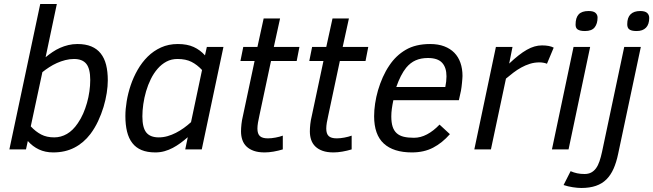

<svg xmlns="http://www.w3.org/2000/svg" viewBox="-20 -747 3266 960"><path d="M109.9 0H26.9L181.2 -727.1H264.2L208 -460.9Q224.6 -474.6 242.7 -486.8Q260.7 -499 280.5 -507.8Q300.3 -516.6 321.8 -521.7Q343.3 -526.9 367.2 -526.9Q407.7 -526.9 436.5 -514.9Q465.3 -502.9 483.6 -479.7Q502 -456.5 510.5 -422.9Q519 -389.2 519 -345.2Q519 -316.4 513.7 -282Q508.3 -247.6 497.6 -211.9Q486.8 -176.3 470.5 -141.4Q454.1 -106.4 432.1 -77.1Q398.4 -32.7 352.1 -8.8Q305.7 15.1 246.1 15.1Q206.1 15.1 174.6 0.2Q143.1 -14.6 119.1 -42ZM133.8 -115.2Q158.2 -88.9 185.8 -74.5Q213.4 -60.1 251 -60.1Q284.7 -60.1 314.7 -77.4Q344.7 -94.7 369.1 -130.9Q384.3 -152.8 395.8 -179Q407.2 -205.1 415 -232.9Q422.9 -260.7 427 -289.8Q431.2 -318.8 431.2 -347.2Q431.2 -403.3 411.6 -427.7Q392.1 -452.1 350.1 -452.1Q328.1 -452.1 306.4 -446.5Q284.7 -440.9 264.6 -431.9Q244.6 -422.9 226.1 -410.9Q207.5 -398.9 191.9 -386.2Z M606.9 -167Q606.9 -201.2 613.5 -241Q620.1 -280.8 633.5 -320.8Q647 -360.8 668.2 -397.9Q689.5 -435.1 718.5 -463.9Q747.6 -492.7 785.2 -509.8Q822.8 -526.9 869.1 -526.9Q916 -526.9 948.5 -512Q981 -497.1 1004.9 -470.2L1014.2 -512.2H1097.2L988.8 0H906.2L918.9 -61Q900.9 -45.4 882.3 -31.7Q863.8 -18.1 844 -7.6Q824.2 2.9 802.5 9Q780.8 15.1 756.8 15.1Q716.3 15.1 687.7 3.2Q659.2 -8.8 641.4 -32Q623.5 -55.2 615.2 -89.1Q606.9 -123 606.9 -167ZM990.2 -397Q965.8 -423.3 937.5 -437.7Q909.2 -452.1 867.2 -452.1Q836.9 -452.1 812.3 -439Q787.6 -425.8 768.1 -403.3Q748.5 -380.9 734.1 -351.6Q719.7 -322.3 710.4 -290.5Q701.2 -258.8 696.5 -226.3Q691.9 -193.8 691.9 -165Q691.9 -108.4 711.7 -84.2Q731.4 -60.1 773.9 -60.1Q795.9 -60.1 817.4 -66.2Q838.9 -72.3 859.4 -82.8Q879.9 -93.3 898.9 -106.9Q918 -120.6 935.1 -136.2Z M1394 0Q1371.6 6.8 1347.7 11Q1323.7 15.1 1303.2 15.1Q1271.5 15.1 1249.3 7.3Q1227.1 -0.5 1212.6 -14.4Q1198.2 -28.3 1191.7 -47.6Q1185.1 -66.9 1185.1 -89.8Q1185.1 -106.4 1187.3 -126.5Q1189.5 -146.5 1194.3 -166L1252.9 -441.9H1182.1L1196.3 -512.2H1267.1L1298.3 -654.8H1380.4L1349.1 -512.2H1477.1L1463.4 -441.9H1335L1277.3 -170.9Q1272.5 -150.4 1269.8 -133.5Q1267.1 -116.7 1267.1 -104Q1267.1 -78.1 1279.3 -66.7Q1291.5 -55.2 1319.3 -55.2Q1328.1 -55.2 1337.9 -56.2Q1347.7 -57.1 1357.7 -59.1Q1367.7 -61 1377.2 -63.5Q1386.7 -65.9 1394 -68.8Z M1738.3 0Q1715.8 6.8 1691.9 11Q1668 15.1 1647.5 15.1Q1615.7 15.1 1593.5 7.3Q1571.3 -0.5 1556.9 -14.4Q1542.5 -28.3 1535.9 -47.6Q1529.3 -66.9 1529.3 -89.8Q1529.3 -106.4 1531.5 -126.5Q1533.7 -146.5 1538.6 -166L1597.2 -441.9H1526.4L1540.5 -512.2H1611.3L1642.6 -654.8H1724.6L1693.4 -512.2H1821.3L1807.6 -441.9H1679.2L1621.6 -170.9Q1616.7 -150.4 1614 -133.5Q1611.3 -116.7 1611.3 -104Q1611.3 -78.1 1623.5 -66.7Q1635.7 -55.2 1663.6 -55.2Q1672.4 -55.2 1682.1 -56.2Q1691.9 -57.1 1701.9 -59.1Q1711.9 -61 1721.4 -63.5Q1731 -65.9 1738.3 -68.8Z M1946.8 -246.1Q1941.9 -223.1 1939.2 -203.1Q1936.5 -183.1 1936.5 -165Q1936.5 -134.3 1943.1 -113.8Q1949.7 -93.3 1963.6 -80.8Q1977.5 -68.4 1998.8 -63.2Q2020 -58.1 2049.8 -58.1Q2083 -58.1 2115.2 -75.2Q2147.5 -92.3 2177.7 -124L2229.5 -76.2Q2191.4 -32.7 2145.8 -8.8Q2100.1 15.1 2039.6 15.1Q1947.3 15.1 1898.9 -29.3Q1850.6 -73.7 1850.6 -166Q1850.6 -195.8 1855.5 -229Q1860.4 -262.2 1870.1 -295.7Q1879.9 -329.1 1894 -360.8Q1908.2 -392.6 1926.8 -419.9Q1959.5 -469.2 2008.8 -498Q2058.1 -526.9 2130.9 -526.9Q2170.9 -526.9 2201.2 -515.4Q2231.4 -503.9 2251.7 -483.2Q2272 -462.4 2282.2 -432.9Q2292.5 -403.3 2292.5 -367.2Q2292.5 -362.3 2291.7 -353Q2291 -343.8 2290 -333Q2289.1 -322.3 2287.6 -311.5Q2286.1 -300.8 2284.7 -293L2274.4 -246.1ZM2206.5 -312Q2212.4 -340.3 2212.4 -365.2Q2212.4 -409.7 2190.4 -433.3Q2168.5 -457 2119.6 -457Q2085 -457 2058.3 -445.3Q2031.7 -433.6 2010.7 -408.2Q1982.9 -373.5 1961.4 -312Z M2714.8 -428.2Q2708.5 -431.2 2698 -433.1Q2687.5 -435.1 2677.7 -435.1Q2652.3 -435.1 2629.6 -428Q2606.9 -420.9 2586.2 -409.4Q2565.4 -397.9 2546.6 -383.5Q2527.8 -369.1 2509.8 -354L2434.6 0H2351.6L2459.5 -512.2H2542.5L2525.9 -429.2Q2550.8 -452.6 2572.5 -469.7Q2594.2 -486.8 2614 -498Q2633.8 -509.3 2652.3 -514.6Q2670.9 -520 2689.9 -520Q2727.5 -520 2748.5 -508.8Z M2739.7 0 2847.7 -512.2H2930.7L2822.8 0ZM2857.9 -624Q2857.9 -658.7 2873.5 -675.3Q2889.2 -691.9 2922.9 -691.9Q2947.3 -691.9 2957.5 -682.6Q2967.8 -673.3 2967.8 -659.2Q2967.8 -628.9 2953.4 -610.4Q2939 -591.8 2904.8 -591.8Q2890.6 -591.8 2881.3 -594.2Q2872.1 -596.7 2866.9 -600.8Q2861.8 -605 2859.9 -610.8Q2857.9 -616.7 2857.9 -624Z M3070.8 22Q3062 64.5 3047.9 96.4Q3033.7 128.4 3012.2 149.9Q2990.7 171.4 2959.7 182.1Q2928.7 192.9 2886.2 192.9Q2868.7 192.9 2844.2 189.2Q2819.8 185.5 2797.9 178.2L2833 108.9Q2848.6 115.7 2865.5 119.4Q2882.3 123 2902.8 123Q2921.9 123 2935.8 115.7Q2949.7 108.4 2960 94.5Q2970.2 80.6 2977.3 59.8Q2984.4 39.1 2990.2 12.2L3101.1 -512.2H3184.1ZM3116.2 -626Q3116.2 -659.2 3132.8 -675.5Q3149.4 -691.9 3181.2 -691.9Q3205.1 -691.9 3215.6 -682.4Q3226.1 -672.9 3226.1 -657.2Q3226.1 -625.5 3210 -608.6Q3193.8 -591.8 3163.1 -591.8Q3148.9 -591.8 3139.6 -594.2Q3130.4 -596.7 3125.2 -601.1Q3120.1 -605.5 3118.2 -611.8Q3116.2 -618.2 3116.2 -626Z"/></svg>

Font: Clear Sans
Style: Italic
Weight: 400
Italic angle: -12°
Foundry: Intel Corporation
Version: Version 1.00